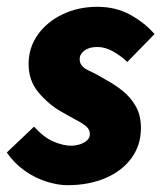

<svg xmlns="http://www.w3.org/2000/svg" viewBox="-26 -532 478 564"><path d="M172 12Q144 12 110.5 1.5Q77 -9 46.5 -30.5Q16 -52 -6 -84L74 -160Q103 -128 131.5 -116Q160 -104 182 -104Q197 -104 210 -108.5Q223 -113 230.5 -120.5Q238 -128 238 -138Q238 -151 228 -160Q218 -169 199 -179Q180 -189 154 -204Q117 -225 87.5 -260Q58 -295 58 -344Q58 -392 85 -430Q112 -468 158 -490Q204 -512 260 -512Q313 -512 355 -489.5Q397 -467 428 -432L348 -350Q329 -368 306 -381Q283 -394 260 -394Q236 -394 222 -383.5Q208 -373 208 -358Q208 -337 234 -325Q260 -313 288 -296Q312 -283 335 -264.5Q358 -246 373 -219.5Q388 -193 388 -156Q388 -106 360.5 -68Q333 -30 284 -9Q235 12 172 12Z"/></svg>

Font: Source Sans 3 ExtraLight Black
Style: Italic
Weight: 900
Italic angle: -11°
Version: Version 3.052;hotconv 1.1.0;makeotfexe 2.6.0